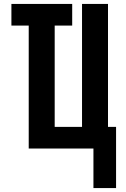

<svg xmlns="http://www.w3.org/2000/svg" viewBox="-20 -755 640 976"><path d="M455 201V0H126V-625H38V-735H347V-625H258V-110H397V-735H529V-110H570V201Z"/></svg>

Font: Iosevka SS04 XBd Ex
Style: Regular
Weight: 800
Width: 7
Monospace: yes
Designer: Belleve Invis
Foundry: Belleve Invis
Version: Version 19.0.0; ttfautohint (v1.8.4)